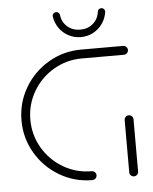

<svg xmlns="http://www.w3.org/2000/svg" viewBox="-50 -717 607 760"><g transform="rotate(-5 253.5 -337.5)"><path d="M304.4 -17.8Q304.4 -10.4 299.3 -5.2Q294.1 0 286.7 0Q216.3 0 156.9 -35Q97.4 -70 62.4 -129.4Q27.4 -188.9 27.4 -259.3Q27.4 -329.6 62.4 -389.1Q97.4 -448.5 156.9 -483.5Q216.3 -518.5 286.7 -518.5H453.7Q461.1 -518.5 466.3 -513.3Q471.5 -508.1 471.5 -501.1Q471.5 -493.7 466.3 -488.5Q461.1 -483.3 453.7 -483.3H286.7Q225.9 -483.3 174.4 -453.1Q123 -423 92.8 -371.5Q62.6 -320 62.6 -259.3Q62.6 -198.5 92.8 -147Q123 -95.6 174.4 -65.4Q225.9 -35.2 286.7 -35.2Q294.1 -35.2 299.3 -30Q304.4 -24.8 304.4 -17.8ZM452.2 -0.4Q444.8 -0.4 439.6 -5.4Q434.4 -10.4 434.4 -17.8V-225.2Q434.4 -232.6 439.6 -237.8Q444.8 -243 452.2 -243Q459.3 -243 464.4 -237.8Q469.6 -232.6 469.6 -225.2V-17.8Q469.6 -10.7 464.6 -5.6Q459.6 -0.4 452.2 -0.4ZM186.7 -658.1Q185.6 -664.4 190 -669.6Q194.4 -674.8 201.1 -674.8Q206.7 -674.8 210.7 -671.3Q214.8 -667.8 215.6 -662.2Q218.9 -633.3 239.8 -615.4Q260.7 -597.4 291.1 -597.4Q321.1 -597.4 341.9 -615.6Q362.6 -633.7 365.9 -662.2Q366.7 -667.8 370.7 -671.3Q374.8 -674.8 380.4 -674.8Q387 -674.8 391.5 -669.6Q395.9 -664.4 394.8 -658.1Q391.1 -633 376.5 -612.2Q361.9 -591.5 339.4 -579.6Q317 -567.8 291.1 -567.8Q264.8 -567.8 242.2 -579.6Q219.6 -591.5 205 -612.2Q190.4 -633 186.7 -658.1Z"/></g></svg>

Font: 26F Galaxy Sans Light
Style: Regular
Weight: 300
Designer: C₂₉H₂₅N₃O₅
Version: Version 1.100